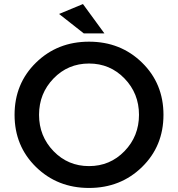

<svg xmlns="http://www.w3.org/2000/svg" viewBox="-20 -922 880 949"><path d="M496 -757H394L272 -853L390 -902ZM595.5 -534Q524 -608 420 -608Q316 -608 244.5 -534Q173 -460 173 -354.5Q173 -249 244.5 -175Q316 -101 420 -101Q524 -101 595.5 -175Q667 -249 667 -354.5Q667 -460 595.5 -534ZM682 -96.5Q576 7 420 7Q264 7 158 -96.5Q52 -200 52 -354.5Q52 -509 158 -612.5Q264 -716 420 -716Q576 -716 682 -612.5Q788 -509 788 -354.5Q788 -200 682 -96.5Z"/></svg>

Font: Montserrat Alternates
Style: Regular
Weight: 400
Designer: Julieta Ulanovsky
Foundry: Julieta Ulanovsky
Version: Version 2.001